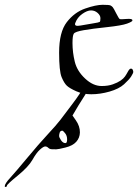

<svg xmlns="http://www.w3.org/2000/svg" viewBox="-229 -380 565 785"><path d="M111.8 -22.9Q111.8 -22.9 132.8 -14.2L90.8 52.7L67.4 92.3L81.1 111.8Q98.1 136.2 97.7 161.6Q97.2 183.6 82.8 199.7Q68.4 215.8 38.8 223.1Q9.3 230.5 1 230.5Q-7.3 230.5 -16.6 230.2Q-25.9 230 -31.5 224.4Q-37.1 218.8 -44.2 218.8Q-51.3 218.8 -65.7 231.7Q-80.1 244.6 -96.2 273.2Q-112.3 301.8 -156.5 337.9Q-200.7 374 -200.7 379.2Q-200.7 384.3 -207.5 384.3Q-209.5 384.3 -209.5 381.3Q-209.5 371.1 -187.5 347.2Q-165.5 323.2 -117.7 265.6Q-69.8 208 -34.2 169.7Q1.5 131.3 17.6 110.4Q33.7 89.4 67.9 43.9Q102.1 -1.5 111.8 -22.9ZM38.6 205.1Q45.4 205.1 45.4 189.9Q45.4 174.8 37.1 164.6Q28.8 154.3 25.9 154.3Q17.6 154.3 15.1 162.1Q12.7 169.9 12.7 175.8Q12.7 181.6 20.5 193.4Q28.3 205.1 38.6 205.1ZM315.9 -85.9Q315.9 -81.1 307.4 -67.6Q298.8 -54.2 278.1 -35.4Q257.3 -16.6 219 -5.6Q180.7 5.4 144 5.4Q110.4 5.4 83 -6.8Q55.7 -19 44.4 -29.5Q33.2 -40 22.9 -64.7Q12.7 -89.4 12.7 -165Q12.7 -249 44.2 -289.6Q75.7 -330.1 119.6 -345.2Q163.6 -360.4 190.9 -360.4Q218.3 -360.4 223.4 -357.4Q228.5 -354.5 231.9 -350.6Q235.4 -346.7 246.1 -325.4Q256.8 -304.2 260.5 -302.2Q264.2 -300.3 288.3 -302.5Q312.5 -304.7 312.5 -296.4Q312.5 -291.5 290.3 -283.4Q268.1 -275.4 208.3 -269Q148.4 -262.7 113.3 -256.6Q78.1 -250.5 72.8 -242.4Q67.4 -234.4 67.4 -204.1Q67.4 -166 76.7 -127.9Q85.9 -89.8 118.7 -59.1Q151.4 -28.3 186.5 -28.3Q212.9 -28.3 232.2 -35.2Q251.5 -42 263.7 -50.3Q275.9 -58.6 282 -67.4Q288.1 -76.2 294.2 -87.6Q300.3 -99.1 305.9 -99.4Q311.5 -99.6 313.7 -94.5Q315.9 -89.4 315.9 -85.9ZM181.6 -305.7Q181.6 -316.9 170.2 -327.1Q158.7 -337.4 143.1 -337.4Q127.4 -337.4 107.2 -323Q86.9 -308.6 78.6 -285.6Q73.2 -270.5 100.3 -275.6Q127.4 -280.8 151.4 -284.4Q175.3 -288.1 178.5 -290.3Q181.6 -292.5 181.6 -305.7Z"/></svg>

Font: Eadui
Style: Medium
Weight: 500
Designer: Peter S. Baker
Version: Version 1.1